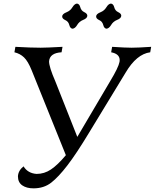

<svg xmlns="http://www.w3.org/2000/svg" viewBox="-20 -949 859 1066"><path d="M166 96.7Q127.4 96.7 103.5 80.1Q79.6 63.5 79.6 29.8Q81.5 -2.4 110.8 -25.4Q134.3 13.2 183.1 16.6Q226.1 16.6 262.9 -8.1Q299.8 -32.7 345.7 -87.4L155.8 -558.6Q135.3 -609.4 113.3 -630.4Q91.3 -651.4 60.1 -658.7L65.4 -689Q150.4 -684.1 206.1 -684.1Q237.3 -684.1 327.1 -689L321.8 -658.7Q255.9 -654.8 252.4 -608.4Q252.4 -577.1 287.1 -497.6L409.2 -189L591.3 -497.6Q637.7 -574.2 643.6 -605.5L644.5 -615.2Q644.5 -649.9 597.2 -658.7L602.5 -689Q676.3 -684.1 710.9 -684.1Q745.6 -684.1 819.3 -689L814 -658.7Q738.3 -648.9 677.2 -545.4L474.6 -212.4Q403.8 -95.2 354.2 -30.8Q304.7 33.7 264.2 65.2Q223.6 96.7 166 96.7ZM382.8 -789.6Q369.6 -791 364.7 -810.3Q359.9 -829.6 342.5 -837.4Q325.2 -845.2 325.2 -857.4Q325.2 -871.6 350.1 -881.3Q370.6 -889.6 382.1 -908.7Q393.6 -927.7 407.2 -929.2Q420.9 -927.7 425.8 -908.7Q430.7 -889.6 447.8 -881.6Q464.8 -873.5 464.8 -861.8Q464.8 -847.2 440.4 -837.9Q419.9 -829.6 408.4 -810.3Q397 -791 382.8 -789.6ZM571.3 -789.6Q558.1 -791 553.2 -810.3Q548.3 -829.6 531 -837.4Q513.7 -845.2 513.7 -857.4Q513.7 -871.6 538.6 -881.3Q559.1 -889.6 570.6 -908.7Q582 -927.7 595.7 -929.2Q609.4 -927.7 614.3 -908.7Q619.1 -889.6 636.2 -881.6Q653.3 -873.5 653.3 -861.8Q653.3 -847.2 628.9 -837.9Q608.4 -829.6 596.9 -810.3Q585.4 -791 571.3 -789.6Z"/></svg>

Font: Kelvinch
Style: Italic
Weight: 400
Italic angle: -10°
Designer: Paul James Miller
Foundry: High-Logic / Made with FontCreator
Version: Version 3.40;July 22, 2017;FontCreator 11.0.0.2388 64-bit